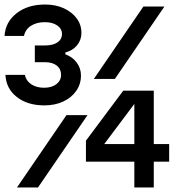

<svg xmlns="http://www.w3.org/2000/svg" viewBox="-26 -829 796 849"><path d="M701 -800 482 -480H389L608 -800ZM361 -320 142 0H49L268 -320ZM332 -495Q332 -457 311 -427Q290 -397 253.5 -380Q217 -363 170 -363Q96 -363 48.5 -400Q1 -437 -2 -498H84Q89 -472 112 -456.5Q135 -441 169 -441Q203 -441 223.5 -457Q244 -473 244 -498Q244 -524 225 -539Q206 -554 173 -554H128V-628H173Q208 -628 228 -641.5Q248 -655 248 -679Q248 -702 227 -716.5Q206 -731 172 -731Q136 -731 111 -715Q86 -699 80 -670H-6Q-2 -732 47.5 -770.5Q97 -809 173 -809Q220 -809 256 -792.5Q292 -776 313 -748Q334 -720 334 -683Q334 -652 314.5 -628.5Q295 -605 263 -597V-589Q295 -577 313.5 -552Q332 -527 332 -495ZM654 -428V-192H722V-114H654V0H568V-114H354V-207L519 -428ZM414 -164V-192H568V-424H609Z"/></svg>

Font: Martian Mono SemiExpanded
Style: Regular
Weight: 400
Width: 6
Monospace: yes
Designer: Roman Shamin
Foundry: Evil Martians
Version: Version 1.000